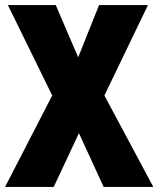

<svg xmlns="http://www.w3.org/2000/svg" viewBox="-21 -800 622 754"><path d="M581 -66 389 -425 560 -780H368L286 -575L198 -780H10L184 -425L-1 -66H190L289 -277L386 -66Z"/></svg>

Font: Noto Sans Malayalam UI Condensed Black
Style: Regular
Weight: 900
Width: 3
Designer: Jelle Bosma - Monotype Design Team
Foundry: Monotype Imaging Inc.
Version: Version 2.104